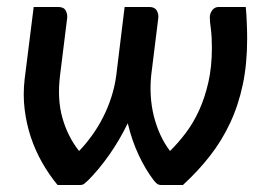

<svg xmlns="http://www.w3.org/2000/svg" viewBox="-20 -530 765 550"><path d="M684 -510Q685 -500 685.8 -487.8Q686.5 -475.5 687 -463Q687.5 -450.5 687.8 -438.8Q688 -427 688 -419Q688 -347 675.5 -287.8Q663 -228.5 639.2 -177.8Q615.5 -127 581.5 -83.5Q547.5 -40 504 0H443Q434.5 0 430 -3.5Q425.5 -7 420 -14Q397 -44 377.2 -86Q357.5 -128 346 -177Q322.5 -128.5 292.8 -86.2Q263 -44 232.5 -13.5Q225 -6.5 220.8 -3.2Q216.5 0 208 0H145Q120.5 -29.5 100.8 -64.2Q81 -99 68.2 -137.5Q55.5 -176 50.5 -217.5Q45.5 -259 50.5 -302.5L76.5 -510H146.5Q162.5 -510 168 -500.2Q173.5 -490.5 172.5 -479L152 -314Q143.5 -246 158.8 -192.2Q174 -138.5 206.5 -97.5Q225.5 -117 243.2 -141.5Q261 -166 275.2 -194Q289.5 -222 299.2 -252.5Q309 -283 313 -314L337 -510H407.5Q423 -510 428.8 -500.2Q434.5 -490.5 433.5 -479L413.5 -317.5Q410 -287 411.8 -256.8Q413.5 -226.5 420.5 -198.2Q427.5 -170 439.2 -144.2Q451 -118.5 467 -97.5Q490.5 -120.5 512.2 -149.2Q534 -178 550.5 -214.2Q567 -250.5 577 -294.8Q587 -339 587 -393.5Q587 -425.5 584 -447.2Q581 -469 581 -480Q581 -491.5 588 -500.8Q595 -510 606.5 -510Z"/></svg>

Font: Lato SemiBold
Style: Italic
Weight: 600
Italic angle: -7°
Designer: Lukasz Dziedzic with Adam Twardoch and Botio Nikoltchev
Foundry: tyPoland Lukasz Dziedzic
Version: Version 2.015; 2015-08-06; http://www.latofonts.com/